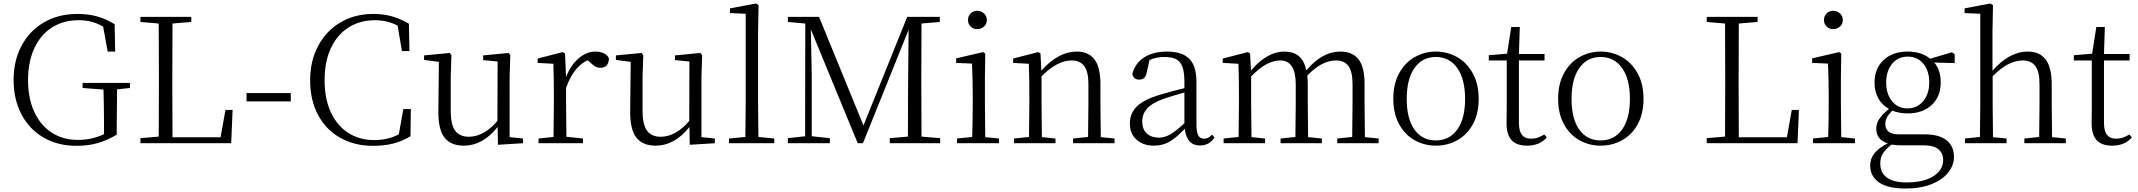

<svg xmlns="http://www.w3.org/2000/svg" viewBox="-20 -822 12271 1102"><path d="M726 -346V-317L652 -309Q650 -185 650 -100V-49Q592 -15 538 0Q484 15 419 15Q312 15 230 -32.5Q148 -80 103 -166Q58 -252 58 -363Q58 -474 104 -560Q150 -646 233 -694Q316 -742 423 -742Q488 -742 538.5 -727.5Q589 -713 638 -683L641 -526H598L572 -669Q540 -688 506.5 -697Q473 -706 431 -706Q345 -706 279.5 -665Q214 -624 177.5 -546Q141 -468 141 -362Q141 -258 176.5 -180.5Q212 -103 276.5 -61Q341 -19 427 -19Q508 -19 577 -52V-101Q577 -203 574 -308L454 -317V-346Z M1078 -725V-696L970 -687L969 -373V-316L970 -34H1246L1274 -191H1315L1307 0H786V-29L891 -38L892 -329V-390L891 -687L786 -696V-725Z M1649 -288V-240H1395V-288Z M1760 -361Q1760 -474 1807 -560.5Q1854 -647 1936 -694.5Q2018 -742 2121 -742Q2180 -742 2228.5 -728.5Q2277 -715 2327 -686L2330 -529H2287L2262 -675Q2204 -706 2132 -706Q2047 -706 1981.5 -665Q1916 -624 1879.5 -546.5Q1843 -469 1843 -362Q1843 -254 1879.5 -176.5Q1916 -99 1980 -58.5Q2044 -18 2127 -18Q2207 -18 2269 -51L2295 -196H2338L2336 -40Q2286 -10 2234.5 2.5Q2183 15 2121 15Q2015 15 1933 -31Q1851 -77 1805.5 -162.5Q1760 -248 1760 -361Z M2642 14Q2568 14 2531.5 -32Q2495 -78 2496 -185L2499 -467L2414 -478V-504L2561 -518L2571 -506L2567 -379V-187Q2567 -106 2593 -71.5Q2619 -37 2671 -37Q2714 -37 2756 -60.5Q2798 -84 2835 -128L2836 -469L2753 -477V-504L2899 -518L2909 -506L2905 -379V-35L2982 -27V0L2838 9L2836 -93Q2751 14 2642 14Z M3231 -37 3326 -27V0H3071V-27L3157 -36L3159 -227V-285Q3159 -381 3156 -456L3066 -461V-486L3210 -523L3223 -515L3229 -380Q3254 -446 3300 -486Q3346 -526 3397 -526Q3426 -526 3447 -515.5Q3468 -505 3475 -486Q3473 -433 3426 -433Q3409 -433 3395.5 -441Q3382 -449 3363 -468L3353 -476Q3313 -458 3282.5 -419.5Q3252 -381 3229 -318V-227Z M3743 14Q3669 14 3632.5 -32Q3596 -78 3597 -185L3600 -467L3515 -478V-504L3662 -518L3672 -506L3668 -379V-187Q3668 -106 3694 -71.5Q3720 -37 3772 -37Q3815 -37 3857 -60.5Q3899 -84 3936 -128L3937 -469L3854 -477V-504L4000 -518L4010 -506L4006 -379V-35L4083 -27V0L3939 9L3937 -93Q3852 14 3743 14Z M4164 -27 4258 -36 4260 -227V-743L4170 -747V-774L4319 -802L4334 -793L4331 -639V-227L4333 -36L4424 -27V0H4164Z M5087 -29 5191 -38 5192 -325 5195 -651 4933 0H4903L4634 -653L4639 -393V-40L4743 -29V0H4502V-29L4601 -40L4602 -687L4502 -696V-725H4681L4936 -102L5187 -725H5374V-696L5269 -687L5268 -390V-335L5269 -38L5376 -29V0H5087Z M5536 -707Q5536 -730 5551 -745Q5566 -760 5589 -760Q5611 -760 5627.5 -745Q5644 -730 5644 -707Q5644 -684 5627.5 -669.5Q5611 -655 5589 -655Q5566 -655 5551 -669.5Q5536 -684 5536 -707ZM5473 -27 5560 -36Q5563 -119 5563 -227V-285Q5563 -357 5559 -457L5468 -461V-487L5623 -523L5635 -515L5633 -378V-227L5635 -35L5714 -27V0H5473Z M6139 -27 6225 -36 6227 -227V-339Q6227 -412 6202.5 -443.5Q6178 -475 6131 -475Q6048 -475 5958 -384V-227L5960 -35L6038 -27V0H5800V-27L5886 -36L5888 -227V-285Q5888 -381 5885 -456L5795 -461V-486L5939 -523L5952 -515L5957 -417Q6055 -526 6160 -526Q6227 -526 6261.5 -481.5Q6296 -437 6296 -338V-227L6298 -35L6377 -27V0H6139Z M6780 -83Q6731 -31 6692 -8.5Q6653 14 6602 14Q6542 14 6503.5 -20Q6465 -54 6465 -114Q6465 -172 6505.5 -211.5Q6546 -251 6640 -279Q6704 -298 6778 -316V-354Q6778 -409 6766 -440Q6754 -471 6729 -483Q6704 -495 6662 -495Q6619 -495 6578 -478L6562 -407Q6558 -385 6547.5 -375Q6537 -365 6519 -365Q6485 -365 6479 -398Q6495 -459 6547 -492.5Q6599 -526 6679 -526Q6764 -526 6805.5 -485Q6847 -444 6847 -354V-111Q6847 -63 6857.5 -44.5Q6868 -26 6891 -26Q6904 -26 6914 -31Q6924 -36 6936 -49L6951 -33Q6921 13 6867 13Q6791 13 6780 -83ZM6654 -253Q6591 -230 6563.5 -198.5Q6536 -167 6536 -126Q6536 -80 6562 -56Q6588 -32 6632 -32Q6664 -32 6696.5 -50.5Q6729 -69 6778 -115V-291Q6701 -270 6654 -253Z M7655 -27 7741 -36 7743 -227V-338Q7743 -412 7719 -443.5Q7695 -475 7648 -475Q7566 -475 7483 -388Q7486 -366 7486 -338V-227L7488 -35L7567 -27V0H7330V-27L7415 -36L7417 -227V-338Q7417 -475 7328 -475Q7290 -475 7249 -453.5Q7208 -432 7161 -383V-227L7163 -35L7241 -27V0H7003V-27L7089 -36L7091 -227V-286Q7091 -381 7088 -456L6998 -461V-486L7142 -523L7155 -515L7160 -417Q7252 -526 7352 -526Q7403 -526 7434.5 -500Q7466 -474 7478 -418Q7568 -526 7673 -526Q7742 -526 7777 -482Q7812 -438 7812 -340V-227L7814 -35L7893 -27V0H7655Z M7977 -255Q7977 -341 8011 -402.5Q8045 -464 8101 -495Q8157 -526 8221 -526Q8286 -526 8342 -495Q8398 -464 8432.5 -402.5Q8467 -341 8467 -255Q8467 -168 8433 -107.5Q8399 -47 8343 -16.5Q8287 14 8221 14Q8156 14 8100.5 -16.5Q8045 -47 8011 -108Q7977 -169 7977 -255ZM8389 -254Q8389 -368 8344 -431.5Q8299 -495 8221 -495Q8143 -495 8098.5 -431.5Q8054 -368 8054 -254Q8054 -140 8098.5 -78Q8143 -16 8221 -16Q8299 -16 8344 -78.5Q8389 -141 8389 -254Z M8627 -115 8628 -201V-475H8525V-505L8630 -514L8654 -667H8703L8698 -512H8845V-475H8698V-116Q8698 -70 8715.5 -48Q8733 -26 8767 -26Q8788 -26 8804.5 -31.5Q8821 -37 8844 -50L8858 -33Q8817 14 8745 14Q8685 14 8656 -17.5Q8627 -49 8627 -115Z M8923 -255Q8923 -341 8957 -402.5Q8991 -464 9047 -495Q9103 -526 9167 -526Q9232 -526 9288 -495Q9344 -464 9378.5 -402.5Q9413 -341 9413 -255Q9413 -168 9379 -107.5Q9345 -47 9289 -16.5Q9233 14 9167 14Q9102 14 9046.5 -16.5Q8991 -47 8957 -108Q8923 -169 8923 -255ZM9335 -254Q9335 -368 9290 -431.5Q9245 -495 9167 -495Q9089 -495 9044.5 -431.5Q9000 -368 9000 -254Q9000 -140 9044.5 -78Q9089 -16 9167 -16Q9245 -16 9290 -78.5Q9335 -141 9335 -254Z M10068 -725V-696L9960 -687L9959 -373V-316L9960 -34H10236L10264 -191H10305L10297 0H9776V-29L9881 -38L9882 -329V-390L9881 -687L9776 -696V-725Z M10449 -707Q10449 -730 10464 -745Q10479 -760 10502 -760Q10524 -760 10540.5 -745Q10557 -730 10557 -707Q10557 -684 10540.5 -669.5Q10524 -655 10502 -655Q10479 -655 10464 -669.5Q10449 -684 10449 -707ZM10386 -27 10473 -36Q10476 -119 10476 -227V-285Q10476 -357 10472 -457L10381 -461V-487L10536 -523L10548 -515L10546 -378V-227L10548 -35L10627 -27V0H10386Z M11053 -349Q11053 -416 11019 -456.5Q10985 -497 10930 -497Q10874 -497 10840 -456Q10806 -415 10806 -348Q10806 -282 10839.5 -241Q10873 -200 10928 -200Q10984 -200 11018.5 -241.5Q11053 -283 11053 -349ZM10841 -187Q10820 -166 10810.5 -148.5Q10801 -131 10801 -110Q10801 -82 10819.5 -66.5Q10838 -51 10878 -51H11025Q11109 -51 11152 -17.5Q11195 16 11195 79Q11195 126 11162.5 167.5Q11130 209 11067 234.5Q11004 260 10917 260Q10814 260 10764 224.5Q10714 189 10714 128Q10714 88 10739 57Q10764 26 10815 1Q10749 -20 10749 -83Q10749 -113 10766 -139Q10783 -165 10822 -197Q10782 -219 10760.5 -258Q10739 -297 10739 -348Q10739 -429 10791 -477.5Q10843 -526 10929 -526Q11009 -526 11058 -485L11183 -522L11199 -511V-460L11082 -463Q11119 -420 11119 -348Q11119 -268 11067 -219.5Q11015 -171 10929 -171Q10881 -171 10841 -187ZM10772 116Q10772 170 10810.5 197.5Q10849 225 10921 225Q11022 225 11077.5 189Q11133 153 11133 97Q11133 58 11106 35Q11079 12 11018 12H10894Q10859 12 10836 8Q10802 35 10787 59Q10772 83 10772 116Z M11599 -27 11684 -36 11686 -227V-339Q11686 -412 11661.5 -443.5Q11637 -475 11590 -475Q11505 -475 11417 -384V-227L11419 -35L11497 -27V0H11258V-27L11344 -36L11346 -227V-743L11256 -747V-774L11403 -802L11419 -793L11416 -639V-416Q11512 -526 11619 -526Q11686 -526 11721 -481Q11756 -436 11756 -337V-227L11758 -35L11837 -27V0H11599Z M11985 -115 11986 -201V-475H11883V-505L11988 -514L12012 -667H12061L12056 -512H12203V-475H12056V-116Q12056 -70 12073.5 -48Q12091 -26 12125 -26Q12146 -26 12162.5 -31.5Q12179 -37 12202 -50L12216 -33Q12175 14 12103 14Q12043 14 12014 -17.5Q11985 -49 11985 -115Z"/></svg>

Font: GL-CurulMinamoto Light
Style: Regular
Weight: 300
Designer: Eunice (kana); Ryoko NISHIZUKA 西塚涼子 (ideographs); Frank Grießhammer (Latin, Greek & Cyrillic); Wenlong ZHANG
Foundry: Gutenberg Labo; Adobe
Version: Version 1.002